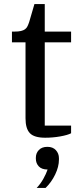

<svg xmlns="http://www.w3.org/2000/svg" viewBox="-20 -674 397 948"><path d="M203 6Q149 6 127.5 -16.5Q106 -39 106 -90V-465H39V-518H51Q71 -518 83.5 -521Q96 -524 103.5 -529.5Q111 -535 115.5 -544Q120 -553 124 -565L150 -654H201V-518H331V-465H201V-54H331V-16Q314 -7 277.5 -0.5Q241 6 203 6ZM161 254Q180 234 194 209Q208 184 215 163Q186 163 171.5 147.5Q157 132 157 109V105Q157 82 172 66.5Q187 51 214 51Q241 51 256 67.5Q271 84 271 107V114Q271 149 252.5 187.5Q234 226 205 254H161Z"/></svg>

Font: IBM Plex Serif Text
Style: Regular
Weight: 450
Designer: Mike Abbink, Paul van der Laan, Pieter van Rosmalen
Foundry: Bold Monday
Version: Version 3.001